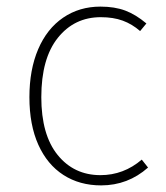

<svg xmlns="http://www.w3.org/2000/svg" viewBox="-20 -551 503 581"><path d="M423 -480 404 -457Q380 -478 351.5 -488.5Q323 -499 285 -499Q205 -499 155 -436.5Q105 -374 105 -257Q105 -143 154.5 -82Q204 -21 284 -21Q354 -21 409 -68L428 -44Q367 10 286 10Q221 10 172 -21.5Q123 -53 96 -113Q69 -173 69 -257Q69 -340 95.5 -402Q122 -464 171 -497.5Q220 -531 284 -531Q327 -531 359 -519Q391 -507 423 -480Z"/></svg>

Font: FiraGO UltraLight
Style: Regular
Weight: 200
Designer: bBox Type
Foundry: bBox Type GmbH
Version: Version 1.001